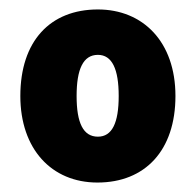

<svg xmlns="http://www.w3.org/2000/svg" viewBox="-20 -742 414 406"><path d="M351 -539C351 -654 282 -722 187 -722C86 -722 23 -655 23 -539C23 -427 89 -356 186 -356C287 -356 351 -424 351 -539ZM142 -539C142 -596 156 -626 187 -626C217 -626 231 -596 231 -539C231 -482 217 -453 187 -453C156 -453 142 -482 142 -539Z"/></svg>

Font: Noto Sans Arabic SemCond Blk
Style: Regular
Weight: 900
Width: 4
Designer: Monotype Design Team, Nadine Chahine, Nizar Qandah and Khaled Hosny
Foundry: Monotype Imaging Inc.
Version: Version 2.012